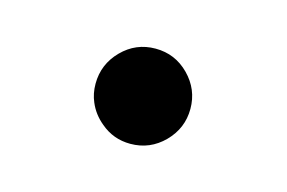

<svg xmlns="http://www.w3.org/2000/svg" viewBox="-36 -198 385 258"><g transform="rotate(15 156.5 -69.0)"><path d="M90.3 -68.4C90.3 -59.2 92 -50.9 95.2 -43.5C99.4 -33.4 106 -24.7 114.7 -17.6C126.5 -7.5 140.3 -2.4 156.2 -2.4C174.5 -2.4 190 -9 202.9 -22C215.7 -35 222.2 -50.5 222.2 -68.6C222.2 -86.7 215.7 -102.2 202.9 -115.2C190 -128.3 174.5 -134.8 156.2 -134.8C138 -134.8 122.5 -128.3 109.6 -115.2C96.8 -102.2 90.3 -86.6 90.3 -68.4Z"/></g></svg>

Font: Dirooz FD
Style: FD
Weight: 400
Foundry: DejaVu fonts team - Redesigned by Saber Rastikerdar
Version: Version 0.2.1